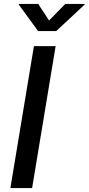

<svg xmlns="http://www.w3.org/2000/svg" viewBox="-20 -964 454 984"><path d="M265.1 -727.5 144.5 0H33.2L153.8 -727.5ZM175.8 -943.8 231.4 -858.9 314.5 -943.8H414.1L413.6 -940.4L268.1 -804.7H175.3L76.2 -940.4L76.7 -943.8Z"/></svg>

Font: Inter 17pt Medium
Style: Italic
Weight: 500
Italic angle: -9.3988°
Version: Version 4.001;git-66647c0bb